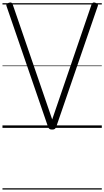

<svg xmlns="http://www.w3.org/2000/svg" viewBox="-20 -1036 845 1556"><path d="M402 14Q388 14 381 9Q374 4 369 -9L33 -986Q29 -996 32.5 -1002Q36 -1008 50 -1013Q64 -1018 71.5 -1015Q79 -1012 83 -1000L403 -68L722 -1000Q727 -1012 734.5 -1015Q742 -1018 755 -1013Q769 -1008 772.5 -1002Q776 -996 772 -986L436 -9Q431 4 424 9Q417 14 402 14ZM0 490H805V500H0ZM0 -20H805V0H0ZM0 -505H805V-500H0ZM0 -1010H805V-1000H0Z"/></svg>

Font: Playwrite ES Guides
Style: Regular
Weight: 400
Designer: Veronika Burian, José Scaglione
Foundry: TypeTogether
Version: Version 1.003